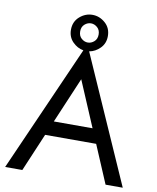

<svg xmlns="http://www.w3.org/2000/svg" viewBox="-96 -972 852 1045"><g transform="rotate(10 330.0 -449.0)"><path d="M228 -798Q228 -843 259.5 -870.5Q291 -898 330 -898Q369 -898 400.5 -870.5Q432 -843 432 -798Q432 -758 406 -731.5Q380 -705 346 -699L655 0H560L471 -210H189L100 0H5L314 -699Q280 -705 254 -731.5Q228 -758 228 -798ZM279 -798Q279 -773 295 -759Q311 -745 330 -745Q349 -745 365 -759Q381 -773 381 -798Q381 -823 365 -837Q349 -851 330 -851Q311 -851 295 -837Q279 -823 279 -798ZM330 -542 223 -290H437Z"/></g></svg>

Font: Von Book
Style: Regular
Weight: 400
Version: Version 4.000; ttfautohint (v1.8.4.7-5d5b)